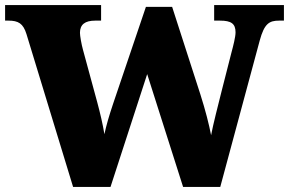

<svg xmlns="http://www.w3.org/2000/svg" viewBox="-26 -734 1135 754"><path d="M78 -600 261 0H408L552 -443L693 0H839L994 -575C1012 -641 1031 -653 1070 -653H1089V-714H815V-653H838C882 -653 899 -641 899 -607C899 -589 890 -554 883 -528L845 -379C831 -323 811 -246 803 -203C795 -245 781 -300 761 -363L650 -707H547L418 -326C402 -278 392 -244 384 -207C378 -245 367 -291 356 -332L300 -538C294 -559 288 -594 288 -605C288 -638 308 -653 348 -653H371V-714H-6V-653H7C46 -653 65 -642 78 -600Z"/></svg>

Font: Noto Serif Lao Black
Style: Regular
Weight: 900
Designer: Monotype Design Team
Foundry: Monotype Imaging Inc.
Version: Version 2.003